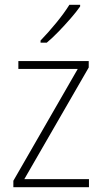

<svg xmlns="http://www.w3.org/2000/svg" viewBox="-20 -785 429 805"><path d="M353 0H36V-27L306 -496H57V-529H352V-502L82 -34H353ZM316 -758Q300 -735 276 -707.5Q252 -680 226 -653Q200 -626 176 -606H150V-615Q182 -648 216 -689.5Q250 -731 271 -765H316Z"/></svg>

Font: Noto Sans Ethiopic SemiCondensed ExtraLight
Style: Regular
Weight: 200
Width: 4
Designer: Monotype Design Team
Foundry: Monotype Imaging Inc.
Version: Version 2.102; ttfautohint (v1.8.4.7-5d5b)